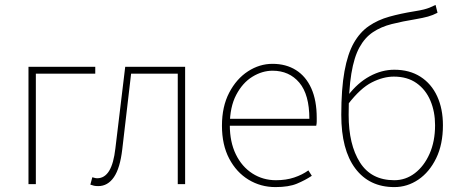

<svg xmlns="http://www.w3.org/2000/svg" viewBox="-20 -750 1878 782"><path d="M96 0V-478H368V-450H126V0Z M380 8Q370 8 363 6.5Q356 5 348 2L356 -28Q361 -27 365.5 -25.5Q370 -24 376 -24Q406 -24 424.5 -54Q443 -84 450 -146Q460 -229 470 -312Q480 -395 490 -478H734V0H704V-450H514Q505 -373 496 -296Q487 -219 478 -142Q469 -65 444 -28.5Q419 8 380 8Z M1102 12Q1042 12 992.5 -18Q943 -48 913.5 -104Q884 -160 884 -238Q884 -316 913.5 -372.5Q943 -429 990 -459.5Q1037 -490 1090 -490Q1145 -490 1185.5 -464.5Q1226 -439 1248 -390Q1270 -341 1270 -270Q1270 -263 1270 -255Q1270 -247 1268 -238H900V-266H1240Q1240 -365 1199 -413.5Q1158 -462 1090 -462Q1048 -462 1008 -437.5Q968 -413 942 -363.5Q916 -314 916 -240Q916 -172 940.5 -121.5Q965 -71 1008 -43.5Q1051 -16 1104 -16Q1145 -16 1178 -27Q1211 -38 1236 -56L1250 -34Q1223 -16 1189.5 -2Q1156 12 1102 12Z M1586 12Q1484 12 1427 -64Q1370 -140 1370 -282Q1370 -388 1383 -459.5Q1396 -531 1421 -575Q1446 -619 1482.5 -644Q1519 -669 1565.5 -682Q1612 -695 1668 -704Q1693 -708 1706.5 -711.5Q1720 -715 1730 -719Q1740 -723 1754 -730L1762 -698Q1743 -688 1723 -682.5Q1703 -677 1674 -672Q1619 -663 1575.5 -652Q1532 -641 1499 -619Q1466 -597 1444 -557Q1422 -517 1411 -450Q1400 -383 1400 -282Q1400 -161 1446 -88.5Q1492 -16 1586 -16Q1632 -16 1669.5 -44.5Q1707 -73 1729.5 -123.5Q1752 -174 1752 -240Q1752 -295 1733 -340Q1714 -385 1676.5 -411.5Q1639 -438 1584 -438Q1541 -438 1494.5 -414.5Q1448 -391 1398 -326V-362Q1437 -413 1486 -439.5Q1535 -466 1586 -466Q1648 -466 1692.5 -437.5Q1737 -409 1760.5 -358Q1784 -307 1784 -240Q1784 -162 1756.5 -105.5Q1729 -49 1684 -18.5Q1639 12 1586 12Z"/></svg>

Font: SourceSans3VF
Style: Regular
Weight: 200
Designer: Paul D. Hunt
Foundry: Adobe
Version: Version 3.052;hotconv 1.1.0;makeotfexe 2.6.0